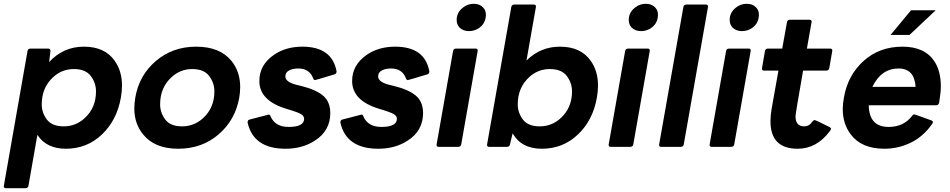

<svg xmlns="http://www.w3.org/2000/svg" viewBox="-38 -774 5007 1012"><path d="M97 218H-7Q-18 218 -18 207L107 -505Q109 -517 122 -518H216Q228 -518 228 -505L221 -447Q296 -528 404 -528Q515 -528 567 -453Q605 -399 605 -323Q605 -293 599 -259Q578 -140 499 -65Q420 10 309 10Q207 10 159 -63L112 205Q110 217 97 218ZM298 -108Q360 -108 407 -150Q468 -205 468 -292Q468 -337 440.5 -373.5Q413 -410 351 -410Q289 -410 243 -368Q182 -313 182 -224Q182 -180 209 -144Q236 -108 298 -108Z M901 10Q777 10 716 -66Q670 -122 670 -202Q670 -229 675 -259Q695 -377 783.5 -452.5Q872 -528 996 -528Q1121 -528 1182 -453Q1228 -396 1228 -315Q1228 -288 1223 -259Q1202 -141 1114 -65.5Q1026 10 901 10ZM922 -108Q984 -108 1031 -150Q1092 -205 1092 -292Q1092 -337 1064.5 -373.5Q1037 -410 975 -410Q913 -410 867 -368Q806 -313 806 -224Q806 -180 833 -144Q860 -108 922 -108Z M1467 10Q1298 10 1267 -128Q1267 -142 1278 -144L1378 -170Q1386 -170 1388 -161Q1412 -105 1483 -105Q1565 -105 1565 -148Q1565 -162 1549.5 -172Q1534 -182 1473 -200Q1329 -243 1329 -347Q1329 -432 1406 -485Q1468 -528 1556 -528Q1712 -528 1736 -398Q1736 -385 1725 -382Q1626 -352 1623 -352Q1616 -352 1613 -360Q1594 -413 1534 -413Q1509 -413 1490 -405Q1466 -394 1466 -371Q1466 -339 1537 -324L1560 -318Q1650 -294 1681 -253Q1703 -222 1703 -179Q1703 -85 1622 -33Q1556 10 1467 10Z M1956 10Q1787 10 1756 -128Q1756 -142 1767 -144L1867 -170Q1875 -170 1877 -161Q1901 -105 1972 -105Q2054 -105 2054 -148Q2054 -162 2038.5 -172Q2023 -182 1962 -200Q1818 -243 1818 -347Q1818 -432 1895 -485Q1957 -528 2045 -528Q2201 -528 2225 -398Q2225 -385 2214 -382Q2115 -352 2112 -352Q2105 -352 2102 -360Q2083 -413 2023 -413Q1998 -413 1979 -405Q1955 -394 1955 -371Q1955 -339 2026 -324L2049 -318Q2139 -294 2170 -253Q2192 -222 2192 -179Q2192 -85 2111 -33Q2045 10 1956 10Z M2434 -610Q2402 -610 2383 -630Q2369 -646 2369 -669Q2369 -708 2402 -734Q2427 -754 2459 -754Q2491 -754 2509 -734Q2523 -719 2523 -697Q2523 -655 2492 -630Q2466 -610 2434 -610ZM2378 0H2274Q2263 0 2263 -11L2350 -505Q2352 -517 2365 -518H2469Q2480 -518 2480 -507L2393 -13Q2391 -1 2378 0Z M2818 10Q2710 10 2664 -71L2650 -13Q2648 0 2634 0H2540Q2529 0 2529 -11L2657 -737Q2659 -749 2672 -750H2776Q2787 -750 2787 -739L2737 -455Q2811 -528 2913 -528Q3024 -528 3076 -453Q3114 -399 3114 -323Q3114 -293 3108 -259Q3087 -140 3008 -65Q2929 10 2818 10ZM2807 -108Q2869 -108 2916 -150Q2977 -205 2977 -292Q2977 -337 2949.5 -373.5Q2922 -410 2860 -410Q2798 -410 2752 -368Q2691 -313 2691 -224Q2691 -180 2718 -144Q2745 -108 2807 -108Z M3341 -610Q3309 -610 3290 -630Q3276 -646 3276 -669Q3276 -708 3309 -734Q3334 -754 3366 -754Q3398 -754 3416 -734Q3430 -719 3430 -697Q3430 -655 3399 -630Q3373 -610 3341 -610ZM3285 0H3181Q3170 0 3170 -11L3257 -505Q3259 -517 3272 -518H3376Q3387 -518 3387 -507L3300 -13Q3298 -1 3285 0Z M3551 0H3447Q3436 0 3436 -11L3564 -737Q3566 -749 3579 -750H3683Q3694 -750 3694 -739L3566 -13Q3564 -1 3551 0Z M3873 -610Q3841 -610 3822 -630Q3808 -646 3808 -669Q3808 -708 3841 -734Q3866 -754 3898 -754Q3930 -754 3948 -734Q3962 -719 3962 -697Q3962 -655 3931 -630Q3905 -610 3873 -610ZM3817 0H3713Q3702 0 3702 -11L3789 -505Q3791 -517 3804 -518H3908Q3919 -518 3919 -507L3832 -13Q3830 -1 3817 0Z M4166 10Q4023 10 4023 -135Q4023 -164 4029 -200L4065 -402H3989Q3978 -402 3978 -413L3994 -505Q3996 -517 4009 -518H4085L4110 -657Q4112 -669 4125 -670H4229Q4240 -670 4240 -659L4215 -518H4338Q4349 -518 4349 -507L4333 -415Q4331 -403 4318 -402H4195Q4155 -175 4155 -161Q4155 -108 4201 -108Q4227 -108 4244 -133Q4250 -141 4257 -141Q4261 -141 4335 -104Q4342 -100 4342 -95Q4342 -90 4336 -83Q4267 10 4166 10Z M4788 -316Q4782 -413 4698 -413Q4607 -413 4560 -316ZM4624 10Q4502 10 4446 -66Q4404 -121 4404 -199Q4404 -227 4410 -259Q4430 -377 4513.5 -452.5Q4597 -528 4719 -528Q4838 -528 4889 -448Q4921 -396 4921 -320Q4921 -286 4912 -232Q4908 -219 4896 -219H4541Q4543 -105 4646 -105Q4726 -105 4770 -164Q4775 -171 4782 -171Q4785 -171 4872 -139Q4879 -136 4879 -131Q4879 -127 4876 -122Q4829 -54 4762.5 -22Q4696 10 4624 10ZM4756 -590H4656L4764 -720H4894Z"/></svg>

Font: YamahaIndonesia935. App
Style: Bold Italic
Weight: 700
Italic angle: -10°
Designer: Dalton Maag Ltd
Foundry: Dalton Maag Ltd
Version: Version 1.002; January 01, 2024; Regular/Italic